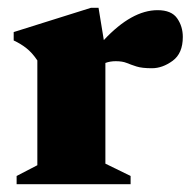

<svg xmlns="http://www.w3.org/2000/svg" viewBox="-20 -471 492 491"><path d="M383 -445Q418.5 -445 433 -424.2Q447.5 -403.5 447.5 -376.5Q447.5 -334.5 421.5 -315.5Q395.5 -296.5 368.5 -296.5Q343 -296.5 329 -301Q315 -305.5 304 -310Q293 -314.5 276 -314.5Q261.5 -314.5 249.5 -310V-52.5L314 -21V0H22.5V-21L75.5 -48.5V-316.5Q62 -336.5 47.2 -348Q32.5 -359.5 15 -367.5V-389L212.5 -451H232L245.5 -368.5Q317 -445 383 -445Z"/></svg>

Font: Newsreader Text ExtraBold
Style: Regular
Weight: 800
Designer: Hugues Gentile
Foundry: Production Type
Version: Version 1.001